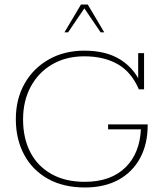

<svg xmlns="http://www.w3.org/2000/svg" viewBox="-20 -818 733 849"><path d="M355 11Q261 11 192.5 -27Q124 -65 87 -133.5Q50 -202 50 -291Q50 -380 88.5 -448Q127 -516 195.5 -555Q264 -594 353 -594Q450 -594 513 -554Q563 -522 591 -472V-583H617V-423H594Q561 -500 500 -534.5Q439 -569 353 -569Q272 -569 211 -533.5Q150 -498 116 -435Q82 -372 82 -290Q82 -207 114 -145Q146 -83 207.5 -48.5Q269 -14 355 -14Q471 -14 536 -79Q598 -141 603 -246H458V-268H633V-264Q633 -181 599.5 -119Q566 -57 504 -23Q442 11 355 11ZM265 -675 338 -798H368L441 -675H425L353 -781L281 -675Z"/></svg>

Font: Rokkitt SemiBold Thin
Style: Regular
Weight: 250
Version: Version 3.103